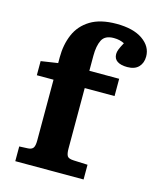

<svg xmlns="http://www.w3.org/2000/svg" viewBox="-116 -863 775 945"><g transform="rotate(15 271.0 -391.0)"><path d="M53 0V-75L97 -77Q116 -78 123.5 -88.5Q131 -99 131 -126V-436H46V-508L132 -521V-551Q132 -615 154.5 -667.5Q177 -720 227.5 -751Q278 -782 360 -782Q446 -782 494 -748.5Q542 -715 542 -664Q542 -631 522.5 -610.5Q503 -590 465 -590Q432 -590 414 -602Q396 -614 396 -638Q396 -649 401 -662Q406 -675 419 -699Q407 -705 394 -708Q381 -711 365 -711Q320 -711 305 -681Q290 -651 290 -601V-524H442V-436H290V-128Q290 -102 296.5 -90.5Q303 -79 330 -78L401 -75V0Z"/></g></svg>

Font: Literata 7pt
Style: Bold
Weight: 700
Designer: Latin by Veronika Burian and Jose Scaglione. Greek by Irene Vlachou. Cyrillic by Vera Evstafieva.
Foundry: TypeTogether
Version: Version 3.002